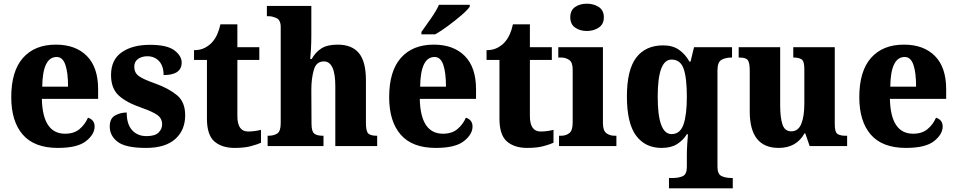

<svg xmlns="http://www.w3.org/2000/svg" viewBox="-20 -792 5187 1041"><path d="M294 10Q400 10 446.5 -27Q493 -64 493 -106Q493 -142 457 -154Q441 -117 411 -92Q381 -67 333 -67Q211 -67 207 -256H512V-308Q512 -427 451 -488.5Q390 -550 283 -550Q168 -550 104.5 -478Q41 -406 41 -265Q41 -134 103.5 -62Q166 10 294 10ZM209 -322Q211 -483 287 -483Q320 -483 334.5 -440.5Q349 -398 349 -322Z M772 10Q876 10 930 -38Q984 -86 984 -167Q984 -239 940 -275.5Q896 -312 825 -338Q756 -362 732 -380Q708 -398 708 -430Q708 -458 728.5 -472.5Q749 -487 779 -487Q818 -487 842.5 -460.5Q867 -434 867 -385Q965 -385 965 -453Q965 -489 925.5 -519Q886 -549 793 -549Q698 -549 640 -508.5Q582 -468 582 -385Q582 -313 623.5 -274.5Q665 -236 747 -208Q807 -187 833 -168.5Q859 -150 859 -118Q859 -92 839.5 -73Q820 -54 774 -54Q726 -54 696.5 -86Q667 -118 667 -182Q633 -182 604 -166Q575 -150 575 -106Q575 -56 618 -23Q661 10 772 10Z M1252 10Q1306 10 1342 0Q1378 -10 1395 -18V-88Q1359 -79 1325 -79Q1267 -79 1267 -163V-467H1386V-536H1267V-660H1175Q1162 -599 1132 -565Q1118 -548 1093 -534Q1068 -520 1032 -520V-467H1102V-149Q1102 -60 1142.5 -25Q1183 10 1252 10Z M1431 0H1734V-56H1730Q1699 -56 1684 -67.5Q1669 -79 1669 -121L1668 -306Q1668 -364 1681 -411.5Q1694 -459 1736 -459Q1798 -459 1798 -325V0H2025V-56H2022Q1990 -56 1977 -68Q1964 -80 1964 -126V-357Q1964 -458 1926 -504Q1888 -550 1811 -550Q1755 -550 1722.5 -529.5Q1690 -509 1670 -472H1662Q1664 -488 1666 -525.5Q1668 -563 1668 -601V-760H1427V-704H1440Q1455 -704 1478.5 -694Q1502 -684 1502 -645V-124Q1502 -80 1483 -68Q1464 -56 1435 -56H1431Z M2343 10Q2449 10 2495.5 -27Q2542 -64 2542 -106Q2542 -142 2506 -154Q2490 -117 2460 -92Q2430 -67 2382 -67Q2260 -67 2256 -256H2561V-308Q2561 -427 2500 -488.5Q2439 -550 2332 -550Q2217 -550 2153.5 -478Q2090 -406 2090 -265Q2090 -134 2152.5 -62Q2215 10 2343 10ZM2258 -322Q2260 -483 2336 -483Q2369 -483 2383.5 -440.5Q2398 -398 2398 -322ZM2265 -606H2340Q2372 -624 2411 -653Q2450 -682 2482.5 -710Q2515 -738 2527 -756V-766H2360Q2345 -732 2315.5 -690.5Q2286 -649 2265 -619Z M2838 10Q2892 10 2928 0Q2964 -10 2981 -18V-88Q2945 -79 2911 -79Q2853 -79 2853 -163V-467H2972V-536H2853V-660H2761Q2748 -599 2718 -565Q2704 -548 2679 -534Q2654 -520 2618 -520V-467H2688V-149Q2688 -60 2728.5 -25Q2769 10 2838 10Z M3162 -624Q3199 -624 3226.5 -642.5Q3254 -661 3254 -698Q3254 -736 3226.5 -754Q3199 -772 3162 -772Q3124 -772 3098 -754Q3072 -736 3072 -698Q3072 -661 3098 -642.5Q3124 -624 3162 -624ZM3011 0H3322V-56H3312Q3287 -56 3268 -69.5Q3249 -83 3249 -125V-536H3007V-480H3023Q3047 -480 3066 -467Q3085 -454 3085 -415V-127Q3085 -84 3066.5 -70Q3048 -56 3022 -56H3011Z M3607 229H3953V173H3945Q3914 173 3892 162.5Q3870 152 3870 112V-410Q3870 -456 3892.5 -468Q3915 -480 3945 -480H3949V-536H3743L3724 -458H3718Q3696 -498 3661.5 -522Q3627 -546 3576 -546Q3480 -546 3429.5 -479.5Q3379 -413 3379 -269Q3379 -124 3428.5 -57Q3478 10 3567 10Q3619 10 3651.5 -11Q3684 -32 3704 -64H3710Q3708 -42 3706 -9.5Q3704 23 3704 52V113Q3704 153 3682 163Q3660 173 3629 173H3607ZM3621 -65Q3546 -65 3546 -268Q3546 -469 3621 -469Q3669 -469 3686.5 -419.5Q3704 -370 3704 -267Q3704 -170 3686 -117.5Q3668 -65 3621 -65Z M4202 10Q4298 10 4342 -69H4346L4370 0H4573V-56H4563Q4538 -56 4522 -65Q4506 -74 4506 -118V-536H4281V-480H4284Q4310 -480 4325.5 -470.5Q4341 -461 4341 -418V-230Q4341 -161 4324.5 -120.5Q4308 -80 4270 -80Q4235 -80 4222.5 -117Q4210 -154 4210 -222V-536H3985V-480H3989Q4024 -480 4034.5 -466Q4045 -452 4045 -409V-188Q4045 10 4202 10Z M4892 10Q4998 10 5044.5 -27Q5091 -64 5091 -106Q5091 -142 5055 -154Q5039 -117 5009 -92Q4979 -67 4931 -67Q4809 -67 4805 -256H5110V-308Q5110 -427 5049 -488.5Q4988 -550 4881 -550Q4766 -550 4702.5 -478Q4639 -406 4639 -265Q4639 -134 4701.5 -62Q4764 10 4892 10ZM4807 -322Q4809 -483 4885 -483Q4918 -483 4932.5 -440.5Q4947 -398 4947 -322Z"/></svg>

Font: Noto Serif SemiCondensed Extra
Style: Regular
Weight: 800
Width: 4
Designer: Monotype Design Team
Foundry: Monotype Imaging Inc.
Version: Version 1.002